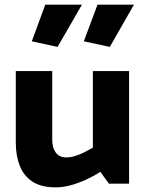

<svg xmlns="http://www.w3.org/2000/svg" viewBox="-20 -790 629 827"><path d="M380 -484V-154Q364 -145 345 -135Q326 -125 305 -118.5Q284 -112 266 -112Q235 -112 220 -133Q205 -154 205 -188V-484H48V-176Q48 -121 64.5 -77.5Q81 -34 118.5 -8.5Q156 17 220 17Q252 17 286 7.5Q320 -2 352.5 -17Q385 -32 412 -50L449 1H536V-484ZM228 -588 333 -770H175L117 -612ZM453 -588 557 -770H400L341 -612Z"/></svg>

Font: Catamaran ExtraBold
Style: Regular
Weight: 800
Designer: Pria Ravichandran
Version: Version 2.000